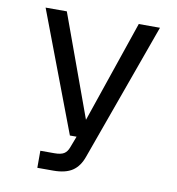

<svg xmlns="http://www.w3.org/2000/svg" viewBox="-78 -600 755 820"><g transform="rotate(10 300.0 -190.0)"><path d="M138 150V76H199Q227 76 240.5 67.5Q254 59 261 40L280 -10H251L54 -530H146L307 -88L458 -530H550L335 67Q320 110 290 130Q260 150 207 150Z"/></g></svg>

Font: Geist Mono
Style: Regular
Weight: 400
Monospace: yes
Designer: Basement.studio, Andrés Briganti, Mateo Zaragoza
Foundry: Basement.studio, Vercel, Andrés Briganti, Guido Ferreyra, Mateo Zaragoza
Version: Version 1.500; ttfautohint (v1.8.4.7-5d5b)